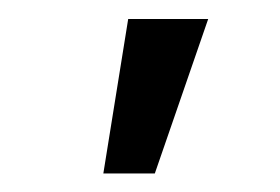

<svg xmlns="http://www.w3.org/2000/svg" viewBox="-20 -801 297 204"><path d="M89.8 -616.7 116.2 -780.8H201.2L144.5 -616.7Z"/></svg>

Font: Roboto21382017
Style: Regular
Weight: 400
Designer: Christian Robertson
Foundry: Google
Version: Version 2.138; 2017